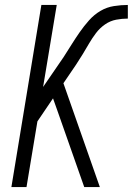

<svg xmlns="http://www.w3.org/2000/svg" viewBox="-20 -755 540 775"><path d="M26 0 147 -735H209L154 -404L237 -525Q253 -550 269 -575.5Q285 -601 302 -625.5Q319 -650 339.5 -673Q360 -696 385.5 -711Q411 -726 440 -730.5Q469 -735 496 -735V-680Q473 -680 449 -675.5Q425 -671 404 -656.5Q383 -642 367.5 -621.5Q352 -601 339.5 -579.5Q327 -558 314 -536.5Q301 -515 287 -494L236 -419L383 0H320L210 -313L194 -358L131 -265L87 0Z"/></svg>

Font: Iosevka SS04 Light
Style: Italic
Weight: 300
Italic angle: -9°
Monospace: yes
Designer: Belleve Invis
Foundry: Belleve Invis
Version: Version 19.0.0; ttfautohint (v1.8.4)